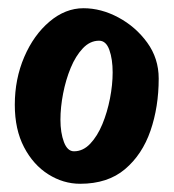

<svg xmlns="http://www.w3.org/2000/svg" viewBox="-20 -714 423 467"><path d="M175 -267Q134 -267 97.5 -290Q61 -313 38.5 -356Q16 -399 16 -459Q16 -522 39 -575.5Q62 -629 100.5 -661.5Q139 -694 183 -694Q226 -694 268 -671.5Q310 -649 338 -610.5Q366 -572 366 -523Q366 -454 346 -396Q326 -338 284 -302.5Q242 -267 175 -267ZM160 -346Q182 -346 199.5 -364.5Q217 -383 229 -412Q241 -441 247.5 -474.5Q254 -508 254 -538Q254 -570 246 -592.5Q238 -615 221 -615Q199 -615 181.5 -596.5Q164 -578 152 -549Q140 -520 133.5 -486.5Q127 -453 127 -423Q127 -391 135.5 -368.5Q144 -346 160 -346Z"/></svg>

Font: Protest Riot
Style: Regular
Weight: 400
Designer: Octavio Pardo
Foundry: Ashler Design
Version: Version 2.005; ttfautohint (v1.8.4.7-5d5b)